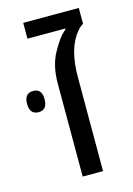

<svg xmlns="http://www.w3.org/2000/svg" viewBox="-113 -684 512 738"><g transform="rotate(-15 143.5 -315.0)"><path d="M58.1 -325.2Q58.6 -283.2 23.4 -282.7Q-11.7 -283.2 -11.7 -325.2Q-11.7 -367.2 23.4 -367.2Q58.6 -367.2 58.1 -325.2ZM275.9 -629.9V-566.9Q265.1 -561.5 252 -545.9Q203.6 -489.3 203.6 -373.5V0H122.6V-372.6Q123 -442.4 150.4 -491.2Q177.7 -540 197.3 -556.6L205.6 -564.5V-566.9H54.7V-629.9Z"/></g></svg>

Font: OpenSansHebrew-Regular
Style: Regular
Weight: 400
Foundry: Ascender Corporation, Yanek Iontef
Version: Version 2.001;PS 002.001;hotconv 1.0.70;makeotf.lib2.5.58329